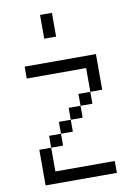

<svg xmlns="http://www.w3.org/2000/svg" viewBox="-95 -935 691 995"><g transform="rotate(-10 250.0 -437.5)"><path d="M250 -750H187.5V-875H250ZM62.5 -187.5H125V-62.5H437.5V0H62.5ZM62.5 -625H437.5V-437.5H375V-562.5H62.5ZM125 -250H187.5V-187.5H125ZM187.5 -312.5H250V-250H187.5ZM250 -375H312.5V-312.5H250ZM312.5 -437.5H375V-375H312.5Z"/></g></svg>

Font: ChillBitmapSE 16px
Style: Regular
Weight: 400
Designer: Designed by Warren2060
Foundry: ChillType
Version: Version 1.000